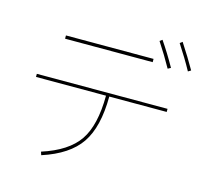

<svg xmlns="http://www.w3.org/2000/svg" viewBox="-122 -985 1244 1164"><g transform="rotate(15 500.0 -403.0)"><path d="M747.1 -814.5 762.7 -826.2Q811.5 -754.9 856.4 -674.8L837.9 -665Q797.9 -737.3 747.1 -814.5ZM868.2 -834 883.8 -845.7Q937.5 -763.7 978.5 -691.4L960.9 -680.7Q920.9 -753.9 868.2 -834ZM190.4 -679.7V-700.2H740.2V-679.7ZM900.4 -429.7V-410.2H540Q539.1 -218.8 469.2 -116.2Q399.4 -13.7 233.4 40L226.6 19.5Q387.7 -32.2 453.1 -127.9Q518.6 -223.6 519.5 -410.2H80.1V-429.7Z"/></g></svg>

Font: Mgen+ 1m thin
Style: Regular
Weight: 100
Designer: [Source Han Sans]
Ryoko NISHIZUKA  (kana & ideographs); Paul D. Hunt (Latin, Greek & Cyrillic); Wenlong ZHANG  (bopomofo
Version: Version 1.059.20150602